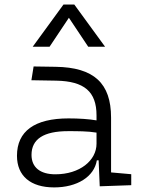

<svg xmlns="http://www.w3.org/2000/svg" viewBox="-20 -815 626 845"><path d="M418.9 4.9 557.6 0V-48.3L468.8 -56.2V-297.4C468.8 -448.7 393.6 -518.6 224.6 -521L127.9 -522.5L118.2 -461.9L228 -460C350.1 -457.5 404.8 -412.6 404.8 -307.1V-285.2C371.1 -291 328.1 -293.9 281.7 -293.9C132.3 -293.9 54.7 -237.8 54.7 -129.4C54.7 -41 114.3 9.8 218.3 9.8C319.3 9.8 394.5 -37.1 406.2 -109.4H414.1ZM404.8 -231.4V-182.6C404.8 -108.9 331.5 -47.9 223.6 -47.9C156.7 -47.9 118.7 -78.6 118.7 -133.3C118.7 -203.1 172.4 -237.8 279.8 -237.8C320.3 -237.8 366.7 -237.8 404.8 -231.4ZM124 -609.4H198.2L283.2 -736.8L368.2 -609.4H442.4L307.1 -794.9H259.3Z"/></svg>

Font: Cascadia Code PL Light
Style: Regular
Weight: 300
Monospace: yes
Designer: Aaron Bell
Foundry: Saja Typeworks
Version: Version 2404.023